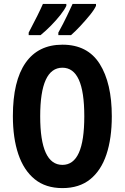

<svg xmlns="http://www.w3.org/2000/svg" viewBox="-20 -954 639 984"><path d="M553 -358Q553 -245 525.5 -162.5Q498 -80 442 -35Q386 10 300 10Q214 10 158 -35.5Q102 -81 74 -163.5Q46 -246 46 -359Q46 -539 111 -632Q176 -725 300 -725Q429 -725 491 -626.5Q553 -528 553 -358ZM186 -358Q186 -109 300 -109Q356 -109 384 -170.5Q412 -232 412 -358Q412 -484 384 -545.5Q356 -607 300 -607Q186 -607 186 -358ZM472 -924Q463 -904 440.5 -876.5Q418 -849 392 -821Q366 -793 344 -774H279V-787Q304 -832 323.5 -873Q343 -914 352 -934H472ZM320 -924Q310 -903 289 -876.5Q268 -850 241.5 -823Q215 -796 188 -774H127V-787Q152 -834 171.5 -873.5Q191 -913 200 -934H320Z"/></svg>

Font: Noto Sans Telugu ExtraCondensed
Style: Bold
Weight: 700
Width: 2
Designer: Jelle Bosma - Monotype Design Team
Foundry: Monotype Imaging Inc.
Version: Version 2.005; ttfautohint (v1.8.4.7-5d5b)